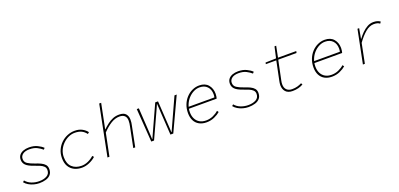

<svg xmlns="http://www.w3.org/2000/svg" viewBox="12 -1649 5377 2588"><g transform="rotate(-20 2700.0 -355.0)"><path d="M273 12Q235 12 195.5 1.5Q156 -9 122.5 -29Q89 -49 68 -76L88 -94Q121 -54 172 -34Q223 -14 280 -14Q345 -14 389.5 -39Q434 -64 434 -120Q434 -151 414 -171Q394 -191 359.5 -205.5Q325 -220 281 -235Q205 -261 173.5 -292.5Q142 -324 142 -370Q142 -411 163.5 -437.5Q185 -464 221 -477Q257 -490 302 -490Q370 -490 421 -465.5Q472 -441 500 -412L482 -392Q452 -419 408 -441.5Q364 -464 300 -464Q239 -464 204.5 -439Q170 -414 170 -372Q170 -327 207 -303Q244 -279 303 -259Q349 -244 385 -227Q421 -210 441.5 -185.5Q462 -161 462 -122Q462 -73 436.5 -43.5Q411 -14 368 -1Q325 12 273 12Z M886 12Q823 12 775 -12Q727 -36 699.5 -83Q672 -130 672 -200Q672 -265 696 -318Q720 -371 760.5 -409.5Q801 -448 852 -469Q903 -490 958 -490Q1020 -490 1064.5 -465.5Q1109 -441 1134 -406L1112 -388Q1084 -426 1045.5 -445Q1007 -464 948 -464Q903 -464 859 -444Q815 -424 779 -388.5Q743 -353 721.5 -306.5Q700 -260 700 -206Q700 -110 752 -62Q804 -14 888 -14Q935 -14 982 -35Q1029 -56 1066 -90L1084 -70Q1045 -34 991 -11Q937 12 886 12Z M1252 0 1396 -722H1424L1362 -414L1352 -368H1356Q1390 -400 1426.5 -428Q1463 -456 1504.5 -473Q1546 -490 1596 -490Q1662 -490 1690 -457Q1718 -424 1718 -374Q1718 -350 1715.5 -330.5Q1713 -311 1708 -290L1650 0H1622L1680 -288Q1685 -311 1687.5 -330Q1690 -349 1690 -370Q1690 -415 1665 -439.5Q1640 -464 1592 -464Q1529 -464 1468.5 -426.5Q1408 -389 1346 -324L1280 0Z M1880 0 1846 -478H1876L1896 -154Q1898 -121 1899.5 -90Q1901 -59 1902 -27H1906Q1920 -58 1934 -89Q1948 -120 1963 -153L2111 -478H2151L2171 -153Q2173 -120 2175 -89.5Q2177 -59 2178 -27H2182Q2196 -59 2210 -89.5Q2224 -120 2239 -153L2387 -478H2419L2196 0H2155L2135 -316Q2133 -351 2131.5 -383.5Q2130 -416 2127 -450H2125Q2115 -427 2104.5 -403.5Q2094 -380 2084 -357.5Q2074 -335 2064 -314L1920 0Z M2672 12Q2610 12 2566 -12.5Q2522 -37 2499 -82.5Q2476 -128 2476 -190Q2476 -255 2497.5 -309.5Q2519 -364 2556.5 -404.5Q2594 -445 2642.5 -467.5Q2691 -490 2744 -490Q2828 -490 2872 -438Q2916 -386 2916 -309Q2916 -287 2912.5 -268.5Q2909 -250 2906 -242H2500L2506 -268H2908L2882 -262Q2885 -274 2886.5 -287Q2888 -300 2888 -312Q2888 -381 2848.5 -422.5Q2809 -464 2740 -464Q2696 -464 2654 -443Q2612 -422 2578 -385Q2544 -348 2524 -298.5Q2504 -249 2504 -192Q2504 -140 2524 -99.5Q2544 -59 2582 -36.5Q2620 -14 2674 -14Q2727 -14 2773.5 -34.5Q2820 -55 2854 -86L2870 -64Q2839 -36 2786.5 -12Q2734 12 2672 12Z M3273 12Q3235 12 3195.5 1.5Q3156 -9 3122.5 -29Q3089 -49 3068 -76L3088 -94Q3121 -54 3172 -34Q3223 -14 3280 -14Q3345 -14 3389.5 -39Q3434 -64 3434 -120Q3434 -151 3414 -171Q3394 -191 3359.5 -205.5Q3325 -220 3281 -235Q3205 -261 3173.5 -292.5Q3142 -324 3142 -370Q3142 -411 3163.5 -437.5Q3185 -464 3221 -477Q3257 -490 3302 -490Q3370 -490 3421 -465.5Q3472 -441 3500 -412L3482 -392Q3452 -419 3408 -441.5Q3364 -464 3300 -464Q3239 -464 3204.5 -439Q3170 -414 3170 -372Q3170 -327 3207 -303Q3244 -279 3303 -259Q3349 -244 3385 -227Q3421 -210 3441.5 -185.5Q3462 -161 3462 -122Q3462 -73 3436.5 -43.5Q3411 -14 3368 -1Q3325 12 3273 12Z M3906 12Q3839 12 3806.5 -24.5Q3774 -61 3774 -118Q3774 -135 3776.5 -150Q3779 -165 3782 -180L3838 -452H3688L3692 -474L3844 -478L3880 -638H3904L3872 -478H4134L4128 -452H3866L3808 -172Q3805 -159 3803.5 -146.5Q3802 -134 3802 -122Q3802 -69 3830.5 -41.5Q3859 -14 3908 -14Q3949 -14 3983.5 -23.5Q4018 -33 4046 -48L4058 -26Q4028 -8 3989.5 2Q3951 12 3906 12Z M4472 12Q4410 12 4366 -12.5Q4322 -37 4299 -82.5Q4276 -128 4276 -190Q4276 -255 4297.5 -309.5Q4319 -364 4356.5 -404.5Q4394 -445 4442.5 -467.5Q4491 -490 4544 -490Q4628 -490 4672 -438Q4716 -386 4716 -309Q4716 -287 4712.5 -268.5Q4709 -250 4706 -242H4300L4306 -268H4708L4682 -262Q4685 -274 4686.5 -287Q4688 -300 4688 -312Q4688 -381 4648.5 -422.5Q4609 -464 4540 -464Q4496 -464 4454 -443Q4412 -422 4378 -385Q4344 -348 4324 -298.5Q4304 -249 4304 -192Q4304 -140 4324 -99.5Q4344 -59 4382 -36.5Q4420 -14 4474 -14Q4527 -14 4573.5 -34.5Q4620 -55 4654 -86L4670 -64Q4639 -36 4586.5 -12Q4534 12 4472 12Z M4916 0 5012 -478H5036L5010 -334H5014Q5042 -373 5077.5 -408.5Q5113 -444 5154.5 -467Q5196 -490 5242 -490Q5274 -490 5297.5 -483Q5321 -476 5340 -462L5324 -438Q5305 -452 5285 -457Q5265 -462 5239 -462Q5177 -462 5116.5 -411Q5056 -360 5000 -280L4944 0Z"/></g></svg>

Font: SourceCodeVF
Style: Italic
Weight: 200
Italic angle: -11°
Monospace: yes
Designer: Paul D. Hunt, Teo Tuominen
Foundry: Adobe
Version: Version 1.026;hotconv 1.1.0;makeotfexe 2.6.0